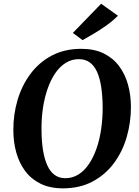

<svg xmlns="http://www.w3.org/2000/svg" viewBox="-20 -1020 762 1050"><path d="M324 10Q253.5 10 202 -15.2Q150.5 -40.5 117.8 -84.5Q85 -128.5 69 -186Q53 -243.5 53 -308Q52.5 -394 76.2 -473.8Q100 -553.5 147 -616.5Q194 -679.5 263.5 -716.2Q333 -753 424.5 -753Q496 -753 547.2 -727.8Q598.5 -702.5 631.2 -658.5Q664 -614.5 679.8 -558Q695.5 -501.5 696 -438.5Q696.5 -351.5 673 -270.8Q649.5 -190 602.5 -127Q555.5 -64 485.8 -27Q416 10 324 10ZM337 -45.5Q376.5 -45.5 409 -65.8Q441.5 -86 466.2 -122.8Q491 -159.5 508 -208.2Q525 -257 533.2 -314Q541.5 -371 541.5 -432Q541 -495 533.5 -544.2Q526 -593.5 510.5 -627.5Q495 -661.5 470.5 -679Q446 -696.5 411.5 -696.5Q372 -696.5 339.5 -676.2Q307 -656 282.2 -619.8Q257.5 -583.5 240.5 -535Q223.5 -486.5 215 -430.2Q206.5 -374 207 -314Q207 -250 215 -200Q223 -150 238.8 -115.5Q254.5 -81 279 -63.2Q303.5 -45.5 337 -45.5ZM431.5 -800.5 378.5 -840 533 -999.5 625 -934Q595.5 -904.5 560.5 -879.8Q525.5 -855 491.8 -835.2Q458 -815.5 431.5 -800.5Z"/></svg>

Font: Merriweather 24pt
Style: Bold Italic
Weight: 700
Italic angle: -7.8°
Designer: Eben Sorkin
Foundry: Eben Sorkin
Version: Version 2.101